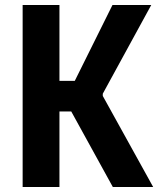

<svg xmlns="http://www.w3.org/2000/svg" viewBox="-20 -750 660 770"><path d="M70.8 0V-730H218.4V0ZM322.8 -425.6 256.7 -379 431.1 -730H586.6L392.2 -374.2V-365.2L594.3 0H432.5L247.5 -336.1L321.3 -303.1H190V-425.6Z"/></svg>

Font: Monaspace Neon Var
Style: Regular
Weight: 400
Designer: Riley Cran and the Lettermatic Team
Version: Version 1.000 (Monaspace Neon Var)